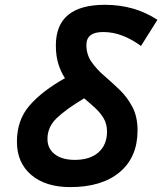

<svg xmlns="http://www.w3.org/2000/svg" viewBox="-20 -762 669 792"><path d="M269.5 9.8Q168 9.8 108.9 -40.5Q49.8 -90.8 49.8 -177.7Q49.8 -266.6 101.8 -326.7Q153.8 -386.7 248 -439.5Q231 -465.3 220.7 -498.3Q210.4 -531.2 210.4 -574.7Q210.4 -742.2 412.6 -742.2Q535.2 -742.2 629.4 -680.2L561.5 -572.3Q526.4 -598.6 486.8 -614.3Q447.3 -629.9 405.3 -629.9Q336.4 -629.9 336.4 -576.7Q336.4 -536.6 357.7 -506.3Q378.9 -476.1 410.4 -449Q441.9 -421.9 473.4 -391.6Q504.9 -361.3 526.1 -321Q547.4 -280.8 547.4 -224.1Q547.4 -113.8 473.9 -52Q400.4 9.8 269.5 9.8ZM327.1 -356.4Q254.4 -313 215.1 -275.9Q175.8 -238.8 175.8 -189Q175.8 -148.9 206.1 -125.7Q236.3 -102.5 288.6 -102.5Q351.1 -102.5 386.2 -133.5Q421.4 -164.6 421.4 -219.2Q421.4 -250 408 -273.2Q394.5 -296.4 373 -316.2Q351.6 -335.9 327.1 -356.4Z"/></svg>

Font: Cascadia Code PL SemiBold
Style: Italic
Weight: 600
Italic angle: -10°
Monospace: yes
Designer: Aaron Bell
Foundry: Saja Typeworks
Version: Version 2404.023; ttfautohint (v1.8.4)